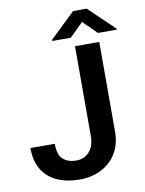

<svg xmlns="http://www.w3.org/2000/svg" viewBox="-98 -969 793 1047"><g transform="rotate(-10 299.0 -445.5)"><path d="M357.9 -215.8V-710.9H492.2V-215.8Q492.2 -145 461.4 -94.5Q430.7 -43.9 377.4 -17.1Q324.2 9.8 257.3 9.8Q189 9.8 135.7 -13.4Q82.5 -36.6 52.2 -84.5Q22 -132.3 22 -206.1H156.7Q156.7 -145.5 183.8 -120.6Q210.9 -95.7 257.3 -95.7Q302.2 -95.7 330.1 -127Q357.9 -158.2 357.9 -215.8ZM456.1 -901.4 597.7 -766.1V-760.3H494.1L418.5 -834.5L343.3 -760.3H241.2V-767.1L380.9 -901.4Z"/></g></svg>

Font: Vazirmatn RD UI FD SemiBold
Style: Regular
Weight: 600
Designer: Saber Rastikerdar
Foundry: Saber Rastikerdar
Version: Version 33.003